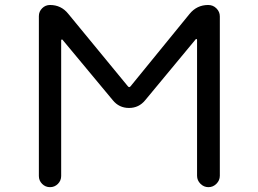

<svg xmlns="http://www.w3.org/2000/svg" viewBox="-20 -775 1040 774"><path d="M495.1 -427.7Q501 -419.9 506.8 -427.7L744.1 -718.8Q773.4 -754.9 819.3 -754.9Q838.9 -754.9 852.5 -741.2Q866.2 -727.5 866.2 -709V-66.4Q866.2 -47.9 852.5 -34.2Q838.9 -20.5 820.3 -20.5Q801.8 -20.5 788.1 -34.2Q774.4 -47.9 774.4 -66.4V-614.3Q774.4 -617.2 772 -617.7Q769.5 -618.2 768.6 -616.2L565.4 -371.1Q540 -339.8 500 -339.8Q460 -339.8 434.6 -371.1L232.4 -614.3Q231.4 -616.2 229 -615.7Q226.6 -615.2 226.6 -612.3V-65.4Q226.6 -46.9 213.4 -33.7Q200.2 -20.5 181.6 -20.5Q163.1 -20.5 149.9 -33.7Q136.7 -46.9 136.7 -65.4V-710Q136.7 -728.5 149.9 -741.7Q163.1 -754.9 181.6 -754.9Q226.6 -754.9 254.9 -719.7Z"/></svg>

Font: Rounded-X Mgen+ 1m regular
Style: Regular
Weight: 400
Designer: [Source Han Sans]
Ryoko NISHIZUKA  (kana & ideographs); Paul D. Hunt (Latin, Greek & Cyrillic); Wenlong ZHANG  (bopomofo
Version: Version 1.059.20150602